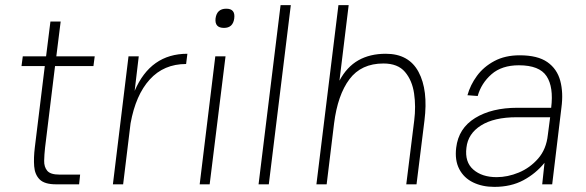

<svg xmlns="http://www.w3.org/2000/svg" viewBox="-20 -720 2290 750"><path d="M69 -500H160L177 -636H217L200 -500H350L345 -462H195L156 -143Q153 -116 152.5 -92Q152 -68 164.5 -53Q177 -38 212 -38H293L289 0H199Q154 0 135 -19Q116 -38 113.5 -70.5Q111 -103 116 -144L155 -462H64Z M421 0 482 -500H522L506 -365Q568 -510 712 -510L707 -470Q620 -470 565 -409.5Q510 -349 490 -238L461 0Z M822 -648Q827 -686 864 -686Q900 -686 895 -648Q890 -611 855 -611Q818 -611 822 -648ZM821 -500H861L799 0H760Z M1076 -700H1116L1030 0H990Z M1598 -249Q1605 -304 1597.5 -355Q1590 -406 1562 -439Q1534 -472 1478 -472Q1391 -472 1345 -410.5Q1299 -349 1285 -238L1256 0H1216L1302 -700H1342L1306 -405Q1335 -459 1380 -484.5Q1425 -510 1487 -510Q1577 -510 1615 -439Q1653 -368 1638 -249L1607 0H1567Z M1911 10Q1864 10 1828 -7.5Q1792 -25 1774 -59.5Q1756 -94 1762 -143Q1771 -219 1836 -259Q1901 -299 2001 -299H2133Q2143 -380 2115 -422.5Q2087 -465 2007 -465Q1940 -465 1900 -430Q1860 -395 1846 -345L1806 -348Q1817 -388 1843 -423.5Q1869 -459 1911 -481.5Q1953 -504 2010 -504Q2080 -504 2118 -477.5Q2156 -451 2168.5 -404.5Q2181 -358 2173 -299L2137 0H2098L2107 -84Q2073 -42 2024.5 -16Q1976 10 1911 10ZM1920 -28Q1963 -28 2006.5 -46Q2050 -64 2082 -100.5Q2114 -137 2120 -193L2129 -262H1998Q1910 -262 1859 -230Q1808 -198 1802 -143Q1795 -87 1829 -57.5Q1863 -28 1920 -28Z"/></svg>

Font: Haskoy ExtraLight
Style: Italic
Weight: 200
Designer: Ertekin Erdin
Foundry: Ertekin Erdin
Version: Version 2.000; ttfautohint (v1.8.4.7-5d5b)